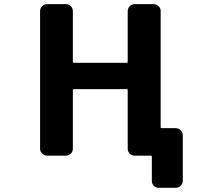

<svg xmlns="http://www.w3.org/2000/svg" viewBox="-20 -775 1040 933"><path d="M752 137.7Q737.3 137.7 727.5 127.9Q717.8 118.2 717.8 103.5V-13.7Q717.8 -18.6 712.9 -18.6H635.7Q621.1 -18.6 610.8 -28.3Q600.6 -38.1 600.6 -52.7V-336.9Q600.6 -341.8 596.7 -341.8H338.9Q334 -341.8 334 -336.9V-52.7Q334 -38.1 324.2 -28.3Q314.5 -18.6 299.8 -18.6H210Q195.3 -18.6 185.1 -28.3Q174.8 -38.1 174.8 -52.7V-720.7Q174.8 -735.4 185.1 -745.1Q195.3 -754.9 210 -754.9H299.8Q314.5 -754.9 324.2 -745.1Q334 -735.4 334 -720.7V-473.6Q334 -469.7 338.9 -469.7H596.7Q600.6 -469.7 600.6 -473.6V-720.7Q600.6 -735.4 610.8 -745.1Q621.1 -754.9 635.7 -754.9H726.6Q740.2 -754.9 750.5 -745.1Q760.7 -735.4 760.7 -720.7V-156.2Q760.7 -152.3 765.6 -152.3H833Q847.7 -152.3 857.9 -142.1Q868.2 -131.8 868.2 -117.2V103.5Q868.2 118.2 857.9 127.9Q847.7 137.7 833 137.7Z"/></svg>

Font: Rounded-L Mgen+ 1mn bold
Style: Bold
Weight: 700
Designer: [Source Han Sans]
Ryoko NISHIZUKA  (kana & ideographs); Paul D. Hunt (Latin, Greek & Cyrillic); Wenlong ZHANG  (bopomofo
Version: Version 1.059.20150602